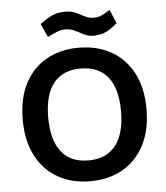

<svg xmlns="http://www.w3.org/2000/svg" viewBox="-55 -832 779 901"><g transform="rotate(-5 334.0 -381.5)"><path d="M333 -609Q420 -609 486 -572Q552 -535 589 -465Q626 -395 626 -295Q626 -195 589 -124.5Q552 -54 486.5 -17Q421 20 334 20Q248 20 182.5 -17Q117 -54 80 -124.5Q43 -195 43 -295Q43 -395 79.5 -465Q116 -535 181.5 -572Q247 -609 333 -609ZM334 -511Q250 -511 206.5 -456Q163 -401 163 -295Q163 -189 206.5 -133.5Q250 -78 334 -78Q418 -78 462 -133.5Q506 -189 506 -295Q506 -401 462.5 -456Q419 -511 334 -511ZM195 -672 166 -735Q199 -760 224.5 -771.5Q250 -783 286 -783Q314 -783 335.5 -773Q357 -763 375.5 -753Q394 -743 416 -743Q436 -743 451.5 -749.5Q467 -756 494 -773L521 -709Q493 -683 468.5 -671.5Q444 -660 408 -659Q385 -659 365 -669Q345 -679 324.5 -689.5Q304 -700 280 -700Q258 -700 241 -693Q224 -686 195 -672Z"/></g></svg>

Font: Podkova
Style: Bold
Weight: 700
Designer: Ilya Yudin
Foundry: Cyreal (www.cyreal.org)
Version: Version 2.102; ttfautohint (v1.8.1.43-b0c9)